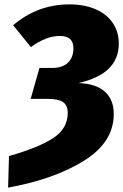

<svg xmlns="http://www.w3.org/2000/svg" viewBox="-20 -736 562 876"><path d="M522 -537Q522 -398 337 -357Q415 -355 457 -319Q499 -283 499 -216Q499 -87 363 -2.5Q227 82 17 120L21 -24Q155 -62 222 -105.5Q289 -149 289 -221Q289 -256 267 -270.5Q245 -285 196 -285H120L160 -426H217Q265 -426 290 -450Q315 -474 315 -516Q315 -572 253 -572Q190 -572 121 -521L40 -621Q152 -716 297 -716Q366 -716 417 -693.5Q468 -671 495 -630.5Q522 -590 522 -537Z"/></svg>

Font: FiraGO Heavy
Style: Italic
Weight: 900
Italic angle: -8°
Designer: bBox Type GmbH
Foundry: bBox Type GmbH
Version: Version 1.001